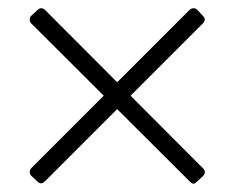

<svg xmlns="http://www.w3.org/2000/svg" viewBox="-20 -449 568 465"><path d="M472 -41Q476 -37 476 -32Q476 -27 472 -23L458 -10Q452 -4 449 -4Q445 -4 439 -10L56 -392Q52 -396 52 -402Q52 -408 56 -411L70 -424Q75 -429 79 -429Q85 -429 89 -425ZM439 -425Q443 -429 449 -429Q454 -429 458 -425L471 -411Q476 -406 476 -402Q476 -397 471 -392L89 -10Q84 -5 79 -5Q75 -5 70 -10L56 -23Q52 -27 52 -33Q52 -38 56 -42Z"/></svg>

Font: Young Serif Light
Style: Regular
Weight: 300
Designer: Bastien Sozeau
Foundry: NBR — Bastien Sozeau
Version: Version 5.001